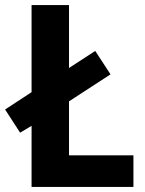

<svg xmlns="http://www.w3.org/2000/svg" viewBox="-30 -734 570 754"><path d="M94 0V-240L49 -213L-10 -304L94 -372V-714H241V-467L344 -534L404 -442L241 -336V-124H494V0Z"/></svg>

Font: Noto Sans Lao SemiCondensed
Style: Bold
Weight: 700
Width: 4
Designer: Monotype Design Team
Foundry: Monotype Imaging Inc.
Version: Version 2.003; ttfautohint (v1.8.4.7-5d5b)